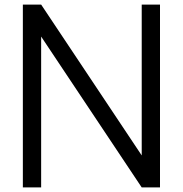

<svg xmlns="http://www.w3.org/2000/svg" viewBox="-20 -820 800 840"><path d="M680 0H600L160 -660V0H80V-800H160L600 -140V-800H680Z"/></svg>

Font: Gauge
Style: Regular
Weight: 400
Designer: Daniel Pimley
Foundry: Daniel Pimley
Version: Version 2.0